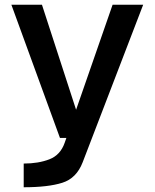

<svg xmlns="http://www.w3.org/2000/svg" viewBox="-20 -720 652 810"><path d="M28 -700H157L301 -257L455 -700H584L329 -36Q303 32 243 51Q183 70 80 70V-30Q142 -30 188.5 -48Q235 -66 253 -118L260 -138H233Z"/></svg>

Font: Moderustic Med
Style: Regular
Weight: 500
Designer: Tural Alisoy
Foundry: TAFT Foundry
Version: Version 2.110